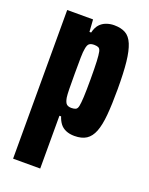

<svg xmlns="http://www.w3.org/2000/svg" viewBox="-136 -589 666 858"><g transform="rotate(20 197.0 -160.5)"><path d="M35 197V-510H158L162 -452H170Q176 -477 188.5 -491Q201 -505 219 -511.5Q237 -518 256 -518Q289 -518 310.5 -506Q332 -494 344.5 -464Q357 -434 362.5 -383.5Q368 -333 368 -255Q368 -182 363.5 -131.5Q359 -81 347 -50.5Q335 -20 313.5 -6Q292 8 257 8Q234 8 216.5 0.5Q199 -7 188.5 -21Q178 -35 172 -54H164V197ZM202 -105Q214 -105 222 -108.5Q230 -112 233 -126Q236 -140 237.5 -170.5Q239 -201 239 -255Q239 -309 237.5 -339.5Q236 -370 233 -384Q230 -398 222 -401.5Q214 -405 202 -405Q187 -405 179 -399Q171 -393 168 -374Q165 -360 164.5 -331Q164 -302 164 -253Q164 -209 164.5 -181.5Q165 -154 167 -141Q171 -119 179 -112Q187 -105 202 -105Z"/></g></svg>

Font: Saira ExtraCondensed ExtraBold
Style: Regular
Weight: 800
Width: 2
Designer: Hector Gatti with collaboration of the Omnibus-Type team
Foundry: Omnibus-Type
Version: Version 1.101